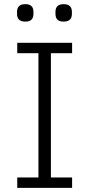

<svg xmlns="http://www.w3.org/2000/svg" viewBox="-20 -904 430 924"><path d="M102 -800Q62 -800 62 -837V-847Q62 -884 102 -884Q141 -884 141 -847V-837Q141 -800 102 -800ZM286 -800Q247 -800 247 -837V-847Q247 -884 286 -884Q326 -884 326 -847V-837Q326 -800 286 -800ZM327 0H63V-50H165V-648H63V-698H327V-648H225V-50H327Z"/></svg>

Font: IBM Plex Sans Light
Style: Regular
Weight: 300
Designer: Mike Abbink, Paul van der Laan, Pieter van Rosmalen
Foundry: Bold Monday
Version: Version 3.0